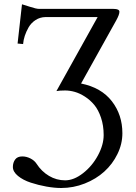

<svg xmlns="http://www.w3.org/2000/svg" viewBox="-20 -687 648 917"><path d="M167.5 -644.5H522.5Q550.3 -644.5 550.3 -630.9Q550.3 -617.2 535.2 -589.8L367.2 -288.1Q463.9 -268.6 514.2 -203.6Q564.5 -138.7 564.5 -50.8Q564.5 0.5 541 48.6Q517.6 96.7 478.3 132.3Q439 168 384.8 189.5Q330.6 210.9 272 210.9Q240.2 210.9 201.9 204.1Q163.6 197.3 127 185.3Q90.3 173.3 65.9 153.3Q41.5 133.3 41.5 110.4Q41.5 89.8 52.2 75Q63 60.1 86.4 60.1Q106.4 60.1 125.5 69.8Q144.5 79.6 154.3 94.7Q178.2 131.8 214.1 153.1Q250 174.3 291 174.3Q333 174.3 376.7 140.1Q420.4 106 447.8 55.2Q475.1 4.4 475.1 -42Q475.1 -87.4 462.4 -125Q449.7 -162.6 430.2 -186Q410.6 -209.5 385.5 -225.6Q360.4 -241.7 336.7 -248.3Q313 -254.9 291 -254.9Q264.2 -254.9 249.5 -252L446.3 -605.5H197.3Q170.9 -605 149.9 -591.3Q128.9 -577.6 116.9 -556.9Q105 -536.1 98.4 -515.9Q91.8 -495.6 90.3 -476.6L64 -479L85 -666.5Q91.3 -665 122.3 -654.8Q153.3 -644.5 167.5 -644.5Z"/></svg>

Font: Libertinage
Style: l
Weight: 400
Designer: OSP
Foundry: OSP
Version: Version 1.0; 2008; OFL relea